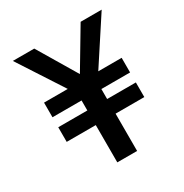

<svg xmlns="http://www.w3.org/2000/svg" viewBox="-159 -806 894 932"><g transform="rotate(-30 288.5 -340.0)"><path d="M374 -429H505V-347H344V-291H505V-209H344V0H233V-209H70V-291H233V-347H70V-429H203L40 -680H160L290 -462L420 -680H538Z"/></g></svg>

Font: Martel Sans SemiBold
Style: Regular
Weight: 600
Designer: Dan Reynolds and Mathieu Réguer
Foundry: Dan Reynolds and Mathieu Réguer
Version: Version 1.002; ttfautohint (v1.1) -l 5 -r 5 -G 72 -x 0 -D la